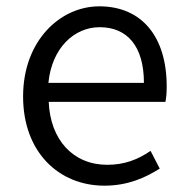

<svg xmlns="http://www.w3.org/2000/svg" viewBox="-20 -574 589 607"><path d="M310 13C384 13 439 -12 485 -41L456 -97C415 -69 373 -53 319 -53C211 -53 139 -132 134 -252H503C506 -266 507 -283 507 -301C507 -457 429 -554 294 -554C170 -554 53 -445 53 -269C53 -92 167 13 310 13ZM133 -312C144 -423 215 -488 295 -488C383 -488 435 -427 435 -312Z"/></svg>

Font: Noto Sans CJK HK DemiLight
Style: Regular
Weight: 350
Designer: Ryoko NISHIZUKA 西塚涼子 (kana, bopomofo & ideographs); Paul D. Hunt (Latin, Greek & Cyrillic); Sandoll Communications 산돌커뮤니
Foundry: Adobe
Version: Version 2.004;hotconv 1.0.118;makeotfexe 2.5.65603